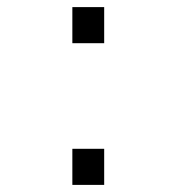

<svg xmlns="http://www.w3.org/2000/svg" viewBox="-20 -520 540 540"><path d="M183.5 -500H273V-398.5H183.5ZM183.5 -101.5H273V0H183.5Z"/></svg>

Font: Trispace Thin Light
Style: Regular
Weight: 300
Version: Version 1.210